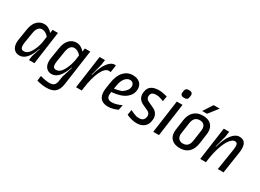

<svg xmlns="http://www.w3.org/2000/svg" viewBox="-30 -1483 3343 2468"><g transform="rotate(30 1641.0 -249.0)"><path d="M348 -438 354 -488H434L366 0H285L294 -65L335 -190L333 -192L330 -191Q262 12 146 12Q96 12 65.5 -22Q35 -56 35 -118Q35 -143 39 -164L65 -327Q79 -412 122.5 -456Q166 -500 227 -500Q261 -500 292 -483.5Q323 -467 348 -438ZM150 -322 126 -175Q121 -143 121 -127Q121 -93 133.5 -78.5Q146 -64 170 -64Q224 -64 264 -130.5Q304 -197 321 -280L334 -373Q314 -398 288.5 -412.5Q263 -427 238 -427Q167 -427 150 -322Z M826 -438 833 -488H913L839 36Q827 121 784 159Q741 197 654 197Q623 197 583.5 191Q544 185 511 175L521 100Q555 111 591.5 117.5Q628 124 657 124Q703 124 724.5 105Q746 86 753 43L764 -28L814 -190L812 -192L809 -191Q739 12 624 12Q575 12 544.5 -22Q514 -56 514 -118Q514 -141 518 -164L544 -327Q558 -412 601 -456Q644 -500 705 -500Q739 -500 770 -483.5Q801 -467 826 -438ZM629 -322 605 -175Q600 -143 600 -126Q600 -93 612 -78.5Q624 -64 648 -64Q705 -64 745.5 -136.5Q786 -209 802 -295L813 -372Q793 -398 767 -412.5Q741 -427 716 -427Q646 -427 629 -322Z M1288 -498 1272 -391Q1260 -394 1246 -394Q1187 -394 1141 -296Q1095 -198 1075 -45L1069 0H984L1052 -488H1132L1121 -409L1076 -240L1079 -238L1082 -240Q1117 -367 1166.5 -433.5Q1216 -500 1272 -500Z M1684 -376Q1684 -296 1616 -240.5Q1548 -185 1406 -173L1405 -162Q1402 -146 1402 -132Q1402 -61 1477 -61Q1508 -61 1546 -71.5Q1584 -82 1619 -100L1604 -23Q1570 -7 1531.5 2.5Q1493 12 1463 12Q1319 12 1319 -133Q1319 -155 1324 -190L1336 -268Q1353 -382 1407.5 -441Q1462 -500 1542 -500Q1608 -500 1646 -466.5Q1684 -433 1684 -376ZM1422 -272 1415 -227Q1481 -238 1523 -254Q1563 -282 1581.5 -309Q1600 -336 1600 -367Q1600 -396 1583.5 -412.5Q1567 -429 1539 -429Q1499 -429 1466 -388.5Q1433 -348 1422 -272Z M2053 -480 2041 -403Q1988 -423 1960 -429L1924 -431Q1857 -431 1849 -380L1848 -374Q1847 -370 1847 -363Q1847 -344 1857.5 -329Q1868 -314 1888 -305L1970 -267Q2008 -250 2028.5 -219Q2049 -188 2049 -149Q2049 -138 2048 -132L2046 -116Q2039 -58 1997.5 -23Q1956 12 1885 12Q1850 12 1808.5 1.5Q1767 -9 1735 -26L1748 -103Q1768 -92 1795.5 -80.5Q1823 -69 1844 -63Q1868 -60 1883 -60Q1954 -60 1964 -124L1965 -130Q1966 -134 1966 -141Q1966 -159 1955.5 -174.5Q1945 -190 1927 -199L1847 -236Q1806 -255 1785.5 -285Q1765 -315 1765 -353Q1765 -370 1767 -379L1770 -395Q1789 -500 1931 -500Q1955 -500 1988 -494.5Q2021 -489 2053 -480Z M2130 0 2198 -488H2283L2215 0ZM2254 -575Q2227 -575 2212.5 -588Q2198 -601 2201 -623L2205 -652Q2208 -674 2222 -684.5Q2236 -695 2263 -695Q2290 -695 2304.5 -681.5Q2319 -668 2316 -646L2312 -617Q2309 -595 2295 -585Q2281 -575 2254 -575Z M2530 12Q2450 12 2407.5 -27Q2365 -66 2365 -136Q2365 -153 2368 -172L2388 -316Q2400 -405 2450 -452.5Q2500 -500 2581 -500Q2660 -500 2702 -460.5Q2744 -421 2744 -352Q2744 -335 2741 -315L2722 -176Q2710 -85 2661 -36.5Q2612 12 2530 12ZM2659 -345Q2659 -385 2637 -407Q2615 -429 2577 -429Q2489 -429 2475 -327L2452 -165Q2450 -149 2450 -143Q2450 -104 2472.5 -81.5Q2495 -59 2533 -59Q2621 -59 2634 -161L2657 -322Q2659 -338 2659 -345ZM2612 -546H2541L2631 -685H2721Z M3226 -379Q3226 -346 3221 -316L3173 0H3088L3138 -318Q3142 -342 3142 -364Q3142 -395 3131.5 -408Q3121 -421 3101 -421Q3066 -421 3029 -373.5Q2992 -326 2962 -237.5Q2932 -149 2916 -30L2912 0H2827L2895 -488H2975L2964 -409L2919 -240L2922 -238L2925 -240Q2960 -367 3012 -433.5Q3064 -500 3124 -500Q3174 -500 3200 -471Q3226 -442 3226 -379Z"/></g></svg>

Font: Ropa Sans
Style: Italic
Weight: 400
Version: Version 1.100